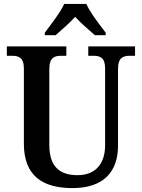

<svg xmlns="http://www.w3.org/2000/svg" viewBox="-20 -951 725 981"><path d="M209 -784V-771H264C293 -796 336 -834 364 -865C392 -834 436 -796 465 -771H520V-784C491 -822 441 -886 421 -931H308C288 -886 237 -822 209 -784ZM350 10C509 10 583 -73 583 -207V-598C583 -658 610 -666 644 -666H670V-714H431V-666H456C490 -666 517 -658 517 -602V-209C517 -112 466 -56 376 -56C289 -56 232 -96 232 -210V-598C232 -658 259 -666 294 -666H319V-714H15V-666H40C74 -666 102 -658 102 -602V-217C102 -53 197 10 350 10Z"/></svg>

Font: Noto Serif Armenian SemiCondensed SemiBold
Style: Regular
Weight: 600
Width: 4
Designer: Monotype Design Team
Foundry: Monotype Imaging Inc.
Version: Version 2.008